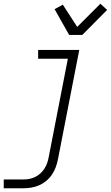

<svg xmlns="http://www.w3.org/2000/svg" viewBox="-20 -797 593 1027"><path d="M0 210V163H105Q121 163 136.5 160Q152 157 167 150Q182 143 195 131.5Q208 120 217 106Q226 92 231.5 77Q237 62 240 46L343 -483H184V-530H404L290 55Q286 76 278.5 96.5Q271 117 258.5 136Q246 155 228 170Q210 185 189.5 194Q169 203 147.5 206.5Q126 210 106 210ZM350 -610 272 -748 316 -772 393 -653 517 -777 553 -744 420 -610Z"/></svg>

Font: Lode Dark Term
Style: Italic
Weight: 400
Italic angle: -11°
Monospace: yes
Designer: Belleve Invis
Foundry: Belleve Invis
Version: Version 29.2.0